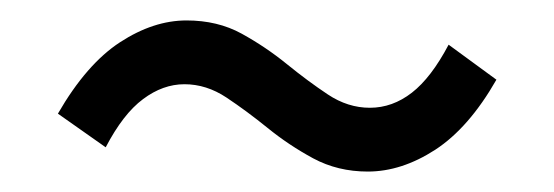

<svg xmlns="http://www.w3.org/2000/svg" viewBox="-20 -423 537 186"><path d="M336.3 -256.8Q307.2 -256.8 283.4 -269.6Q259.6 -282.5 239.2 -299.1Q218.8 -315.6 199.4 -328.5Q180 -341.4 158.7 -341.4Q137.8 -341.4 118.6 -327Q99.3 -312.7 82.4 -280.3L36.1 -312.9Q63.8 -360.9 96.3 -382.1Q128.7 -403.2 160.7 -403.2Q190.8 -403.2 214.1 -390.4Q237.5 -377.5 257.9 -360.9Q278.2 -344.4 297.6 -331.5Q317 -318.6 338.3 -318.6Q360.2 -318.6 379 -333.2Q397.7 -347.7 414.6 -379.7L460.9 -345.8Q434.2 -299.1 401.6 -277.9Q369 -256.8 336.3 -256.8Z"/></svg>

Font: SourceSans3VF
Style: Regular
Weight: 200
Designer: Paul D. Hunt
Foundry: Adobe
Version: Version 3.052;hotconv 1.1.0;makeotfexe 2.6.0